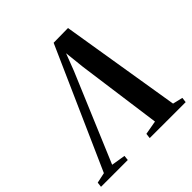

<svg xmlns="http://www.w3.org/2000/svg" viewBox="-241 -903 1059 1059"><g transform="rotate(-45 288.5 -374.0)"><path d="M444 -748 559 -43.5 617.5 -29.5 614 0H333.5L337 -29.5L418.5 -44L351 -537.5L334 -696L355.5 -702.5L300 -558L83 -42.5L165.5 -29L162.5 0H-46.5L-43 -29L18 -42L330.5 -746.5Z"/></g></svg>

Font: Merriweather 96pt SemiBold
Style: Italic
Weight: 600
Italic angle: -7.8°
Version: Version 2.101